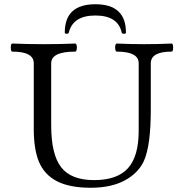

<svg xmlns="http://www.w3.org/2000/svg" viewBox="-20 -871 843 904"><path d="M407 13Q308 13 248.5 -17.5Q189 -48 163 -110Q139 -169 139 -263V-573Q139 -628 38 -628Q33 -628 31.5 -637.5Q30 -647 31.5 -656.5Q33 -666 38 -666Q112 -663 186 -663Q261 -663 334 -666Q339 -666 341 -656.5Q343 -647 341 -637.5Q339 -628 334 -628Q221 -628 221 -573V-281Q221 -144 268 -83.5Q315 -23 423 -23Q532 -23 582.5 -79Q633 -135 633 -255V-573Q633 -628 530 -628Q525 -628 523 -637.5Q521 -647 523 -656.5Q525 -666 530 -666Q595 -663 659 -663Q723 -663 788 -666Q793 -666 794.5 -656.5Q796 -647 794.5 -637.5Q793 -628 788 -628Q690 -628 690 -573V-356Q690 -271 682 -210.5Q674 -150 657 -112Q630 -55 566.5 -21Q503 13 407 13ZM285 -718Q285 -851 429 -851Q573 -851 573 -718Q573 -712 563.5 -712Q554 -712 553 -718Q535 -798 429 -798Q324 -798 304 -718Q303 -712 294 -712Q285 -712 285 -718Z"/></svg>

Font: Junicode SmExp
Style: Regular
Weight: 400
Width: 6
Designer: Peter S. Baker
Version: Version 2.205; ttfautohint (v1.8.4)